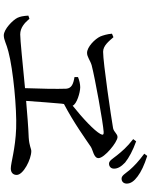

<svg xmlns="http://www.w3.org/2000/svg" viewBox="91 -938 817 1040"><g transform="rotate(90 500.0 -417.5)"><path d="M821 -642C840 -618 850 -599 866 -599C881 -599 893 -609 893 -626C893 -646 883 -664 860 -686C834 -707 795 -728 745 -746L733 -730C777 -696 800 -668 821 -642ZM900 -711C921 -686 930 -667 947 -667C965 -667 974 -680 974 -695C974 -716 961 -735 935 -754C910 -773 874 -790 824 -806L812 -790C855 -758 878 -736 900 -711ZM64 -162C66 -133 69 -118 76 -103C88 -78 138 -29 171 -29C196 -29 218 -44 259 -54C357 -80 569 -100 675 -96C786 -92 862 -67 892 -67C914 -67 927 -79 927 -99C927 -135 842 -178 798 -178C784 -178 771 -167 724 -164C668 -162 597 -156 526 -150C531 -220 537 -301 541 -342L543 -355C644 -408 731 -471 774 -500C791 -512 836 -516 836 -542C836 -574 749 -645 722 -645C704 -645 696 -626 674 -621C617 -611 319 -567 260 -567C227 -567 203 -598 181 -623L162 -615C164 -589 171 -567 177 -552C191 -522 234 -480 266 -480C288 -480 306 -497 333 -505C402 -523 645 -567 694 -570C709 -571 713 -566 705 -552C687 -519 621 -457 552 -402C544 -424 481 -443 452 -443C435 -443 414 -438 397 -431V-412C433 -406 458 -397 460 -367C462 -319 460 -219 457 -144C321 -131 196 -118 166 -118C130 -118 104 -141 81 -168Z"/></g></svg>

Font: Noto Serif TC Medium
Style: Regular
Weight: 500
Designer: Ryoko NISHIZUKA 西塚涼子 (kana & ideographs); Frank Grießhammer (Latin, Greek & Cyrillic); Wenlong ZHANG 张文龙 (bopomofo); San
Foundry: Adobe
Version: Version 2.001;hotconv 1.1.0;makeotfexe 2.6.0